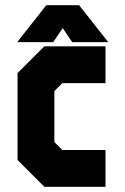

<svg xmlns="http://www.w3.org/2000/svg" viewBox="-20 -718 480 738"><path d="M150.5 0 47.5 -103V-437L150.5 -540H385.5V-398.5H219.5L189 -368V-172L219.5 -141.5H385.5V0ZM158 -698H284L396 -556H257.5L221 -610L184.5 -556H46Z"/></svg>

Font: Tourney Condensed Black
Style: Regular
Weight: 900
Width: 3
Designer: Tyler Finck
Foundry: Etcetera Type Co
Version: Version 1.010; ttfautohint (v1.8.3)